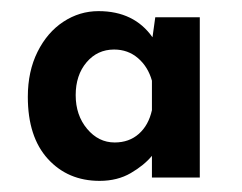

<svg xmlns="http://www.w3.org/2000/svg" viewBox="-20 -749 435 345"><path d="M339 -718V-430H253V-469Q239 -452 215 -438Q191 -424 159 -424Q102 -424 66 -463.5Q30 -503 30 -575Q30 -621 47.5 -656Q65 -691 94 -710Q123 -729 157 -729Q221 -729 254 -682L259 -718ZM253 -551V-604Q246 -629 228 -644.5Q210 -660 185 -660Q155 -660 135.5 -637Q116 -614 116 -578Q116 -542 136.5 -517.5Q157 -493 186 -493Q212 -493 229.5 -508.5Q247 -524 253 -551Z"/></svg>

Font: Josefin Sans SemiBold
Style: Regular
Weight: 600
Designer: Santiago Orozco
Foundry: Typemade
Version: Version 2.000